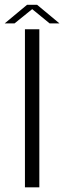

<svg xmlns="http://www.w3.org/2000/svg" viewBox="-32 -800 287 820"><path d="M74.5 0H136V-675H74.5ZM-12 -700H30L105.5 -761L180 -700H222L126.5 -779.5H83.5Z"/></svg>

Font: Anybody UltraCondensed Thin Light
Style: Regular
Weight: 300
Version: Version 1.111